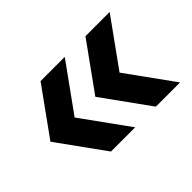

<svg xmlns="http://www.w3.org/2000/svg" viewBox="-83 -698 830 830"><g transform="rotate(-45 332.0 -283.0)"><path d="M208 -67.5 53 -282.5 208 -498H356L201 -282.5L356 -67.5ZM482.5 -67.5 327.5 -282.5 482.5 -498H630.5L475.5 -282.5L630.5 -67.5Z"/></g></svg>

Font: Encode Sans Expanded SemiBold
Style: Regular
Weight: 600
Width: 7
Designer: Multiple Designers
Foundry: Impallari Type
Version: Version 2.000